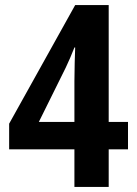

<svg xmlns="http://www.w3.org/2000/svg" viewBox="-20 -736 538 756"><path d="M484 -148V-256H408V-716H276L16 -249V-148H273V0H408V-148ZM273 -256H133L239 -470C251 -495 262 -521 273 -549H276C275 -529 273 -452 273 -416Z"/></svg>

Font: Noto Sans Display SemiCondensed
Style: Bold
Weight: 700
Width: 4
Designer: Monotype Design Team
Foundry: Monotype Imaging Inc.
Version: Version 1.900